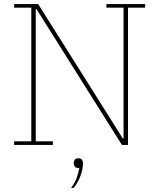

<svg xmlns="http://www.w3.org/2000/svg" viewBox="-20 -718 779 951"><path d="M50 -18H135V-680H50V-698H169L589 -31H592V-680H507V-698H699V-680H614V0H584L160 -674H157V-18H242V0H50ZM332 213Q352 186 360 163Q368 140 373 114H368Q355 114 350 106.5Q345 99 345 91V89Q345 81 350 73.5Q355 66 368 66Q381 66 386 73.5Q391 81 391 89V91Q391 120 378.5 153.5Q366 187 345 213H332Z"/></svg>

Font: IBM Plex Serif Thin
Style: Regular
Weight: 100
Designer: Mike Abbink, Paul van der Laan, Pieter van Rosmalen
Foundry: Bold Monday
Version: Version 3.001